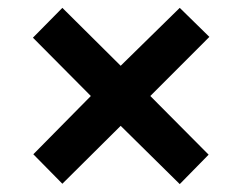

<svg xmlns="http://www.w3.org/2000/svg" viewBox="-20 -595 612 484"><path d="M433.1 -575.2 507.8 -502 358.9 -353 505.9 -205.1 433.1 -130.9 284.2 -277.8 137.2 -131.8 64 -206.1 209 -353 63 -500 137.2 -575.2 284.2 -429.2Z"/></svg>

Font: Droid Sans Thai
Style: Bold
Weight: 700
Designer: Steve Matteson
Foundry: Ascender Corporation
Version: Version 1.00